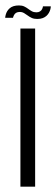

<svg xmlns="http://www.w3.org/2000/svg" viewBox="-42 -704 212 724"><path d="M35 0H90.5V-596.5H35ZM98.5 -632.5Q111 -632.5 119.2 -635.8Q127.5 -639 133.2 -644.2Q139 -649.5 142.5 -655.8Q146 -662 147.8 -668.5Q149.5 -675 149.5 -680H120Q119.5 -675.5 117 -670Q114.5 -664.5 108.8 -661Q103 -657.5 95.5 -657.5Q85.5 -657.5 78.2 -661.5Q71 -665.5 64 -670.8Q57 -676 49 -679.8Q41 -683.5 29.5 -683.5Q18 -683.5 9.2 -680.8Q0.5 -678 -5.2 -673Q-11 -668 -14.8 -661.8Q-18.5 -655.5 -20.2 -649.2Q-22 -643 -22.5 -637H7Q8 -641.5 10.8 -647Q13.5 -652.5 19 -655.8Q24.5 -659 33 -659Q41.5 -659 48.2 -655Q55 -651 62 -645.8Q69 -640.5 77.5 -636.5Q86 -632.5 98.5 -632.5Z"/></svg>

Font: Anybody Condensed Light
Style: Regular
Weight: 300
Width: 3
Designer: Tyler Finck
Foundry: Etcetera Type Company
Version: Version 1.113;gftools[0.9.25]